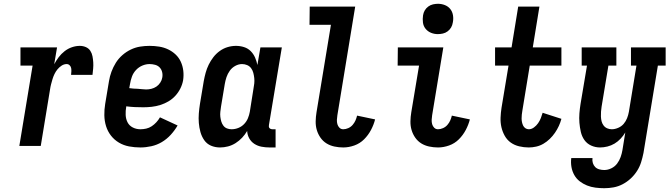

<svg xmlns="http://www.w3.org/2000/svg" viewBox="-20 -770 3540 1013"><path d="M82 0 152 -424H88V-520H281L266 -431Q276 -450 289.5 -468Q303 -486 321 -500Q339 -514 360 -521Q381 -528 401 -528Q418 -528 433 -521.5Q448 -515 456.5 -502Q465 -489 468 -473Q471 -457 472 -441Q473 -425 471.5 -408Q470 -391 468 -375H355Q356 -384 356.5 -393Q357 -402 355.5 -410.5Q354 -419 347.5 -425.5Q341 -432 332 -432Q318 -432 305.5 -424Q293 -416 283.5 -404.5Q274 -393 267.5 -379.5Q261 -366 257 -352.5Q253 -339 249.5 -325.5Q246 -312 244 -298L195 0Z M721 8Q690 8 661 2.5Q632 -3 607.5 -17.5Q583 -32 565.5 -54.5Q548 -77 539.5 -104.5Q531 -132 530.5 -162Q530 -192 535 -222L555 -342Q559 -367 568 -391.5Q577 -416 591 -438.5Q605 -461 625.5 -479Q646 -497 670 -508.5Q694 -520 719 -524Q744 -528 769 -528Q795 -528 820 -524Q845 -520 867 -509.5Q889 -499 906.5 -482.5Q924 -466 934 -444Q944 -422 947 -397Q950 -372 946 -346Q942 -324 931.5 -303Q921 -282 905 -264.5Q889 -247 868.5 -235Q848 -223 825.5 -216Q803 -209 780.5 -206.5Q758 -204 736 -204Q713 -204 691 -205Q669 -206 646 -209V-207Q642 -185 643 -163.5Q644 -142 653 -124.5Q662 -107 680.5 -97.5Q699 -88 721 -88Q736 -88 751.5 -91.5Q767 -95 780.5 -104Q794 -113 805 -125Q816 -137 824 -151L917 -108Q902 -82 881 -59Q860 -36 834 -20.5Q808 -5 778.5 1.5Q749 8 721 8ZM751 -298Q765 -298 779 -301.5Q793 -305 805 -313Q817 -321 825.5 -334Q834 -347 836 -360Q839 -375 835.5 -389.5Q832 -404 822.5 -414Q813 -424 798.5 -428Q784 -432 769 -432Q750 -432 731 -424Q712 -416 697.5 -400.5Q683 -385 676 -365.5Q669 -346 666 -327L662 -305Q673 -303 684.5 -302.5Q696 -302 707 -301.5Q718 -301 729 -299.5Q740 -298 751 -298Z M1141 8Q1115 8 1093 -1.5Q1071 -11 1057.5 -30.5Q1044 -50 1037.5 -73.5Q1031 -97 1029 -121.5Q1027 -146 1029 -171.5Q1031 -197 1035 -222L1055 -342Q1059 -364 1065 -386Q1071 -408 1081 -428.5Q1091 -449 1105.5 -468Q1120 -487 1139.5 -501Q1159 -515 1181 -521.5Q1203 -528 1225 -528Q1247 -528 1267.5 -521.5Q1288 -515 1302.5 -500.5Q1317 -486 1325.5 -467Q1334 -448 1338 -427L1354 -520H1467L1399 -111Q1398 -107 1398.5 -102Q1399 -97 1402 -94Q1405 -91 1409 -89.5Q1413 -88 1418 -88H1434V8H1402Q1380 8 1359.5 4Q1339 0 1322 -11Q1305 -22 1295 -40Q1285 -58 1284 -79Q1273 -60 1257.5 -43.5Q1242 -27 1223 -15Q1204 -3 1183 2.5Q1162 8 1141 8ZM1202 -88Q1220 -88 1237.5 -95Q1255 -102 1268 -115.5Q1281 -129 1288 -146Q1295 -163 1298 -180L1317 -300Q1320 -315 1321.5 -329.5Q1323 -344 1321.5 -358Q1320 -372 1316.5 -385.5Q1313 -399 1305 -410Q1297 -421 1284 -426.5Q1271 -432 1257 -432Q1239 -432 1221.5 -422.5Q1204 -413 1192.5 -397Q1181 -381 1175 -363Q1169 -345 1166 -327L1146 -207Q1144 -193 1142.5 -180Q1141 -167 1142.5 -154Q1144 -141 1147.5 -129Q1151 -117 1158.5 -107Q1166 -97 1177.5 -92.5Q1189 -88 1202 -88Z M1791 8Q1767 8 1744 3Q1721 -2 1702.5 -13.5Q1684 -25 1671 -43.5Q1658 -62 1651.5 -84Q1645 -106 1645.5 -130Q1646 -154 1650 -178L1726 -639H1613L1614 -735H1854L1760 -162Q1758 -150 1757.5 -138Q1757 -126 1760 -115Q1763 -104 1771 -96Q1779 -88 1791 -88Q1804 -88 1817.5 -94Q1831 -100 1840.5 -111Q1850 -122 1855.5 -134.5Q1861 -147 1864 -160L1959 -140Q1952 -112 1937.5 -84.5Q1923 -57 1901 -35Q1879 -13 1849.5 -2.5Q1820 8 1791 8Z M2291 8Q2267 8 2244 3Q2221 -2 2202.5 -13.5Q2184 -25 2171 -43.5Q2158 -62 2151.5 -84Q2145 -106 2145.5 -130Q2146 -154 2150 -178L2191 -424H2078L2079 -520H2319L2260 -162Q2258 -150 2257.5 -138Q2257 -126 2260 -115Q2263 -104 2271 -96Q2279 -88 2291 -88Q2304 -88 2317.5 -94Q2331 -100 2340.5 -111Q2350 -122 2355.5 -134.5Q2361 -147 2364 -160L2459 -140Q2452 -112 2437.5 -84.5Q2423 -57 2401 -35Q2379 -13 2349.5 -2.5Q2320 8 2291 8ZM2290 -590Q2271 -590 2254 -597Q2237 -604 2225.5 -618Q2214 -632 2211.5 -651Q2209 -670 2212 -689Q2214 -703 2221 -715Q2228 -727 2239.5 -735.5Q2251 -744 2264.5 -747Q2278 -750 2291 -750Q2310 -750 2327.5 -743Q2345 -736 2356 -722Q2367 -708 2370 -689Q2373 -670 2369 -651Q2367 -637 2360 -625Q2353 -613 2341.5 -604.5Q2330 -596 2316.5 -593Q2303 -590 2290 -590Z M2770 8Q2744 8 2719 2Q2694 -4 2674.5 -18Q2655 -32 2643 -53.5Q2631 -75 2625.5 -99Q2620 -123 2621 -149Q2622 -175 2626 -201L2663 -424H2592V-520H2679L2714 -735H2826L2791 -520H2942V-424H2775L2736 -186Q2734 -175 2733 -165Q2732 -155 2732 -145Q2732 -135 2734 -125.5Q2736 -116 2740 -107.5Q2744 -99 2752 -93.5Q2760 -88 2770 -88Q2784 -88 2797 -97.5Q2810 -107 2819 -120Q2828 -133 2833.5 -147Q2839 -161 2843 -175L2942 -143Q2937 -124 2928.5 -105.5Q2920 -87 2908 -69.5Q2896 -52 2880.5 -37Q2865 -22 2847 -11.5Q2829 -1 2809 3.5Q2789 8 2770 8Z M3168 223Q3145 223 3121.5 220Q3098 217 3077 208.5Q3056 200 3038.5 186.5Q3021 173 3010 153.5Q2999 134 2995 111Q2991 88 2994 64H3106Q3104 78 3108 90.5Q3112 103 3120.5 111.5Q3129 120 3142 123.5Q3155 127 3168 127Q3187 127 3205.5 118Q3224 109 3236 93Q3248 77 3254.5 58.5Q3261 40 3264 22L3279 -71Q3269 -54 3254.5 -38.5Q3240 -23 3222.5 -12.5Q3205 -2 3185 3Q3165 8 3146 8Q3121 8 3099 -2Q3077 -12 3063.5 -31Q3050 -50 3044.5 -74Q3039 -98 3037 -122.5Q3035 -147 3037 -172Q3039 -197 3043 -222L3077 -424H3049V-520H3232V-424H3190L3154 -207Q3152 -194 3151 -181Q3150 -168 3150.5 -155Q3151 -142 3154 -130Q3157 -118 3164.5 -108Q3172 -98 3183.5 -93Q3195 -88 3208 -88Q3224 -88 3241.5 -95.5Q3259 -103 3270.5 -116.5Q3282 -130 3288.5 -146.5Q3295 -163 3298 -180L3338 -424H3309V-520H3492V-424H3451L3375 37Q3370 62 3362.5 86Q3355 110 3341 132Q3327 154 3307.5 172Q3288 190 3265 202Q3242 214 3217.5 218.5Q3193 223 3168 223Z"/></svg>

Font: Iosevka Curly Slab
Style: Bold Italic
Weight: 700
Italic angle: -9°
Monospace: yes
Designer: Belleve Invis
Foundry: Belleve Invis
Version: Version 22.1.2; ttfautohint (v1.8.4)